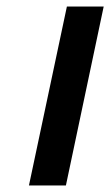

<svg xmlns="http://www.w3.org/2000/svg" viewBox="-20 -567 337 587"><path d="M68.5 0H181.5L297 -547H184.5Z"/></svg>

Font: League Gothic SemiExpanded Italic
Style: Regular
Weight: 400
Width: 6
Designer: The League of Moveable Type
Version: Version 1.600; ttfautohint (v1.8.3)